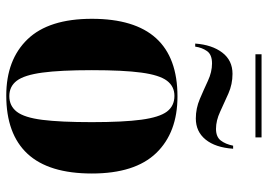

<svg xmlns="http://www.w3.org/2000/svg" viewBox="-144 -722 875 628"><g transform="rotate(90 294.0 -407.5)"><path d="M157 -805V-825H429V-805ZM122 -608Q126 -663 151.5 -696.5Q177 -730 221 -730Q255 -730 285.5 -716.5Q316 -703 345 -689.5Q374 -676 401 -676Q427 -676 439 -691.5Q451 -707 456 -732H466Q462 -674 436 -642Q410 -610 367 -610Q334 -610 303.5 -623Q273 -636 244 -649.5Q215 -663 187 -663Q158 -663 146.5 -646.5Q135 -630 132 -608ZM292 10Q175 10 108 -59.5Q41 -129 41 -270Q41 -550 295 -550Q413 -550 480 -480.5Q547 -411 547 -270Q547 -129 482.5 -59.5Q418 10 292 10ZM294 0Q326 0 345 -24.5Q364 -49 371.5 -108Q379 -167 379 -270Q379 -373 371 -432Q363 -491 344.5 -515.5Q326 -540 293 -540Q262 -540 243.5 -515.5Q225 -491 217 -432Q209 -373 209 -270Q209 -167 217 -108Q225 -49 243.5 -24.5Q262 0 294 0Z"/></g></svg>

Font: Noto Serif Display SemiCondensed ExtraBold
Style: Regular
Weight: 800
Width: 4
Designer: Monotype Design Team
Foundry: Monotype Imaging Inc.
Version: Version 2.009